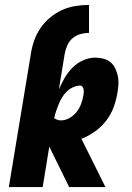

<svg xmlns="http://www.w3.org/2000/svg" viewBox="-20 -763 540 783"><path d="M106 -544Q110 -571 119.5 -598Q129 -625 145.5 -649Q162 -673 185 -692Q208 -711 234 -722.5Q260 -734 288 -738.5Q316 -743 343 -743V-629Q326 -629 308 -624Q290 -619 276 -607Q262 -595 254.5 -578Q247 -561 244 -544ZM16 0 106 -544H244L220 -398Q230 -422 243.5 -445Q257 -468 275.5 -487Q294 -506 319 -517Q344 -528 368 -528Q386 -528 402.5 -523.5Q419 -519 431 -509Q443 -499 450 -484Q457 -469 460.5 -453Q464 -437 463 -419.5Q462 -402 459 -385Q454 -355 443.5 -326Q433 -297 413.5 -271.5Q394 -246 367.5 -227Q341 -208 312 -197L410 0H262L181 -165L154 0ZM228 -272Q246 -272 263 -281.5Q280 -291 292 -306Q304 -321 310.5 -338.5Q317 -356 320 -374Q321 -380 321.5 -386Q322 -392 321 -398Q320 -404 316.5 -409Q313 -414 307 -414Q293 -414 278.5 -407.5Q264 -401 252.5 -390Q241 -379 233 -365.5Q225 -352 219.5 -338.5Q214 -325 209 -310.5Q204 -296 201 -281Q207 -277 214 -274.5Q221 -272 228 -272Z"/></svg>

Font: Iosevka Term Curly Heavy
Style: Italic
Weight: 900
Italic angle: -9°
Designer: Belleve Invis
Foundry: Belleve Invis
Version: Version 32.3.0